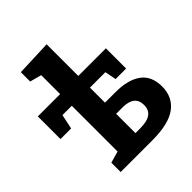

<svg xmlns="http://www.w3.org/2000/svg" viewBox="-212 -912 1047 1047"><g transform="rotate(-45 311.0 -389.0)"><path d="M113 0V-72L180 -91V-444H108L90 -359H8V-534H180V-680L113 -698V-770L320 -778V-534H533V-378H452L439 -444H320V-328H401Q497 -328 550 -289.5Q603 -251 603 -170Q603 -89 543.5 -44.5Q484 0 357 0ZM369 -242H320V-93H354Q410 -93 436 -111.5Q462 -130 462 -168Q462 -242 369 -242Z"/></g></svg>

Font: Bitter
Style: Bold
Weight: 700
Designer: Sol Matas, and Bitter project Authors
Foundry: Sol Matas
Version: Version 2.001